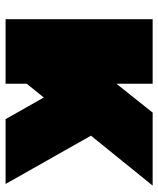

<svg xmlns="http://www.w3.org/2000/svg" viewBox="42 -622 580 705"><g transform="rotate(90 332.5 -270.0)"><path d="M96 -166 394 -540H662L276 -63ZM51 -540H288V0H51ZM291 -224 462 -343 656 0H418Z"/></g></svg>

Font: Pathway Extreme SemiCondensed Black
Style: Regular
Weight: 900
Width: 4
Version: Version 1.001;gftools[0.9.26]